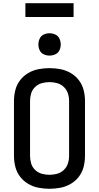

<svg xmlns="http://www.w3.org/2000/svg" viewBox="-20 -1167 616 1195"><path d="M288 8Q322 8 356 1.5Q390 -5 420 -22.5Q450 -40 471 -67.5Q492 -95 500.5 -128.5Q509 -162 509 -197V-539Q509 -573 500.5 -606.5Q492 -640 471 -667.5Q450 -695 420 -712.5Q390 -730 356 -736.5Q322 -743 288 -743Q254 -743 220 -736.5Q186 -730 156 -712.5Q126 -695 105 -667.5Q84 -640 75.5 -606.5Q67 -573 67 -539V-197Q67 -162 75.5 -128.5Q84 -95 105 -67.5Q126 -40 156 -22.5Q186 -5 220 1.5Q254 8 288 8ZM288 -79Q264 -79 240.5 -85.5Q217 -92 199 -109Q181 -126 174 -149.5Q167 -173 167 -197V-539Q167 -563 174 -586Q181 -609 199 -626Q217 -643 240.5 -649.5Q264 -656 288 -656Q312 -656 335.5 -649.5Q359 -643 377 -626Q395 -609 402.5 -586Q410 -563 410 -539V-197Q410 -173 402.5 -149.5Q395 -126 377 -109Q359 -92 335.5 -85.5Q312 -79 288 -79ZM288 -821Q307 -821 324.5 -829Q342 -837 350 -854Q358 -871 358 -890Q358 -909 350 -926.5Q342 -944 324.5 -952Q307 -960 288 -960Q269 -960 252 -952Q235 -944 227 -926.5Q219 -909 219 -890Q219 -871 227 -854Q235 -837 252 -829Q269 -821 288 -821ZM138 -1061H438V-1147H138Z"/></svg>

Font: Iosevka Sparkle Medium
Style: Regular
Weight: 500
Designer: Belleve Invis
Foundry: Belleve Invis
Version: Version 4.5.0; ttfautohint (v1.8.3)